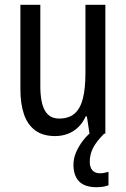

<svg xmlns="http://www.w3.org/2000/svg" viewBox="-20 -557 527 800"><path d="M419 -537V0H353L342 -72H337Q325 -45 305.5 -26.5Q286 -8 261.5 1Q237 10 210 10Q159 10 127 -13.5Q95 -37 80 -80.5Q65 -124 65 -186V-537H148V-199Q148 -130 167 -96.5Q186 -63 226 -63Q267 -63 291 -84Q315 -105 325.5 -147Q336 -189 336 -253V-537ZM354 117Q354 140 365 152.5Q376 165 397 165Q409 165 417.5 162.5Q426 160 432 159V215Q422 219 409.5 221Q397 223 381 223Q350 223 328.5 212.5Q307 202 296.5 180.5Q286 159 286 130Q286 103 297 77.5Q308 52 326 28.5Q344 5 368 -13L414 0Q381 33 367.5 60Q354 87 354 117Z"/></svg>

Font: Noto Sans Display Condensed
Style: Regular
Weight: 400
Width: 3
Designer: Monotype Design Team
Foundry: Monotype Imaging Inc.
Version: Version 2.003